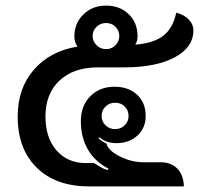

<svg xmlns="http://www.w3.org/2000/svg" viewBox="-20 -664 742 684"><path d="M43 -249Q43 -349 100.5 -415.5Q158 -482 256 -498Q245 -514 245 -534Q245 -581 277 -612.5Q309 -644 358 -644Q407 -644 438.5 -613.5Q470 -583 470 -535Q470 -517 462 -505Q527 -510 561.5 -536.5Q596 -563 608 -619Q637 -611 653 -594Q669 -577 669 -556Q669 -495 602 -459.5Q535 -424 423 -424H329Q242 -424 192 -377Q142 -330 142 -249Q142 -173 181.5 -128Q221 -83 286 -83H315Q329 -74 340.5 -67.5Q352 -61 363 -58L367 -63Q318 -88 293 -131.5Q268 -175 268 -232Q268 -287 301.5 -321Q335 -355 388 -355Q438 -355 468.5 -326.5Q499 -298 499 -251Q499 -208 469.5 -181Q440 -154 395 -154Q359 -154 334 -175L331 -171Q345 -159 359 -153Q365 -128 406.5 -107Q448 -86 491 -86H552Q590 -86 612 -63Q634 -40 635 0H297Q179 0 111 -66.5Q43 -133 43 -249ZM405 -536Q405 -555 391.5 -568.5Q378 -582 358 -582Q338 -582 324 -568.5Q310 -555 310 -536Q310 -517 324 -503Q338 -489 358 -489Q378 -489 391.5 -503Q405 -517 405 -536ZM438 -251Q438 -271 424.5 -284.5Q411 -298 390 -298Q370 -298 356 -284.5Q342 -271 342 -251Q342 -231 356 -217.5Q370 -204 390 -204Q410 -204 424 -217.5Q438 -231 438 -251Z"/></svg>

Font: K2D Medium
Style: Regular
Weight: 500
Designer: Katatrad Aksorn Co.,Ltd.
Foundry: Cadson Demak Co.,Ltd.
Version: Version 1.000; ttfautohint (v1.6)